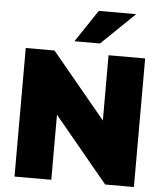

<svg xmlns="http://www.w3.org/2000/svg" viewBox="-61 -995 894 1049"><g transform="rotate(5 385.5 -471.0)"><path d="M319.8 -765.1 438 -941.9H643.1L460 -765.1ZM58.1 0V-705.1H215.8L512.2 -347.2V-705.1H712.9V0H555.2L259.8 -356.9V0Z"/></g></svg>

Font: Mulish ExtraBlack
Style: Regular
Weight: 1000
Designer: Vernon Adams
Foundry: Vernon Adams
Version: Version 3.603; ttfautohint (v1.8.3)